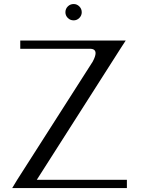

<svg xmlns="http://www.w3.org/2000/svg" viewBox="-20 -956 748 976"><path d="M354.5 -935.5Q371.1 -935.5 383.3 -923.3Q395.5 -911.1 395.5 -893.6Q395.5 -877 383.3 -864.7Q371.1 -852.5 354.5 -852.5Q336.9 -852.5 324.7 -864.7Q312.5 -877 312.5 -893.6Q312.5 -911.1 324.7 -923.3Q336.9 -935.5 354.5 -935.5ZM619.1 -750 591.8 -708 167 -42H625V0H42L67.4 -42L451.2 -642.6Q465.8 -669.9 465.8 -685.5Q465.8 -708 437.5 -708H83V-750ZM67.4 -42ZM591.8 -708Z"/></svg>

Font: okolaks
Style: Regular
Weight: 500
Version: Version 000.6.0